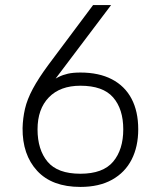

<svg xmlns="http://www.w3.org/2000/svg" viewBox="-20 -727 633 757"><path d="M69 -222Q70 -261 78.5 -298Q87 -335 109.5 -377Q132 -419 172 -473L347 -707H418L181 -393L173 -402Q194 -415 211 -423.5Q228 -432 248 -436.5Q268 -441 297 -441Q370 -441 421 -414.5Q472 -388 498.5 -338Q525 -288 525 -217Q525 -149 499 -98Q473 -47 422 -18.5Q371 10 297 10Q185 10 126.5 -53.5Q68 -117 69 -222ZM128 -217Q128 -137 167.5 -89.5Q207 -42 297 -42Q386 -42 426 -89.5Q466 -137 466 -217Q466 -297 426 -343Q386 -389 297 -389Q217 -389 172.5 -343Q128 -297 128 -217Z"/></svg>

Font: 42dot Sans Light
Style: Regular
Weight: 300
Designer: 42dot
Version: Version 1.000